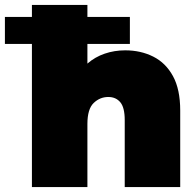

<svg xmlns="http://www.w3.org/2000/svg" viewBox="-77 -762 795 782"><path d="M53 0V-583H-57V-693H53V-742H279V-693H452V-583H279V-503Q310 -530 349.5 -543.5Q389 -557 433 -557Q496 -557 547 -531.5Q598 -506 627.5 -452Q657 -398 657 -312V0H431V-273Q431 -324 413 -345.5Q395 -367 364 -367Q330 -367 304.5 -342.5Q279 -318 279 -257V0Z"/></svg>

Font: Montserrat Black
Style: Regular
Weight: 900
Designer: Julieta Ulanovsky
Foundry: Julieta Ulanovsky
Version: Version 9.000; ttfautohint (v1.8.4.7-5d5b)